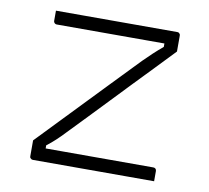

<svg xmlns="http://www.w3.org/2000/svg" viewBox="-64 -597 729 669"><g transform="rotate(10 300.0 -263.0)"><path d="M82 -526H511Q515 -526 517 -524.5Q519 -523 520.5 -521Q522 -519 522 -515V-459Q489 -424 455.5 -389.5Q422 -355 389 -320.5Q356 -286 323 -251.5Q290 -217 257 -182.5Q224 -148 191 -114Q176 -98 161 -84Q146 -70 130 -58V-47Q158 -47 186 -47Q214 -47 242 -47H511Q516 -47 519 -44Q522 -41 522 -36Q522 -27 522 -18Q522 -9 522 0H93Q90 0 87.5 -1.5Q85 -3 83.5 -5Q82 -7 82 -11V-67Q137 -124 191.5 -181Q246 -238 300.5 -294.5Q355 -351 408 -406Q425 -423 440 -437Q455 -451 474 -467V-479Q443 -479 412.5 -479Q382 -479 351 -479H93Q90 -479 87.5 -480.5Q85 -482 83.5 -484.5Q82 -487 82 -490Q82 -499 82 -508Q82 -517 82 -526Z"/></g></svg>

Font: Recursive Monospace Light
Style: Regular
Weight: 300
Version: Version 1.047